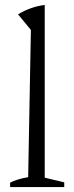

<svg xmlns="http://www.w3.org/2000/svg" viewBox="-20 -757 300 777"><path d="M21 0V-18Q35 -25 52.5 -30.5Q70 -36 94 -40L105 -636L53 -699Q78 -714 104.5 -723.5Q131 -733 161 -737V-38L240 -19V0Z"/></svg>

Font: Piazzolla Light
Style: Regular
Weight: 300
Designer: Juan Pablo del Peral
Foundry: Huerta Tipografica
Version: Version 1.330